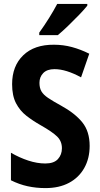

<svg xmlns="http://www.w3.org/2000/svg" viewBox="-20 -953 512 983"><path d="M439 -206Q439 -142 411.5 -93Q384 -44 333.5 -17Q283 10 213 10Q165 10 121.5 0.5Q78 -9 36 -30V-171Q79 -146 124.5 -131Q170 -116 212 -116Q256 -116 276.5 -138.5Q297 -161 297 -194Q297 -230 272.5 -254Q248 -278 188 -312Q149 -334 115.5 -360Q82 -386 62 -424.5Q42 -463 42 -522Q42 -615 99 -670Q156 -725 257 -724Q304 -724 348.5 -712Q393 -700 437 -678L395 -557Q318 -599 259 -599Q221 -599 201.5 -579Q182 -559 182 -529Q182 -503 192 -485.5Q202 -468 226.5 -451.5Q251 -435 293 -412Q364 -373 401.5 -326.5Q439 -280 439 -206ZM427 -924Q412 -905 385.5 -877.5Q359 -850 329.5 -821.5Q300 -793 276 -773H181V-786Q207 -822 231 -860.5Q255 -899 273 -933H427Z"/></svg>

Font: Noto Sans Arabic Cond
Style: Bold
Weight: 700
Width: 3
Designer: Monotype Design Team, Nadine Chahine, Nizar Qandah and Khaled Hosny
Foundry: Monotype Imaging Inc.
Version: Version 2.012; ttfautohint (v1.8.4.7-5d5b)